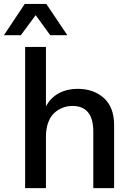

<svg xmlns="http://www.w3.org/2000/svg" viewBox="-46 -966 685 986"><path d="M299.8 -785.2H211.9L137.2 -888.2L61 -785.2H-25.9L81.1 -945.8H191.9ZM83 0V-725.1H189.9V-419.9Q214.8 -465.3 256.8 -487.5Q298.8 -509.8 352.1 -509.8Q435.5 -509.8 487.8 -462.2Q540 -414.6 540 -324.2V0H433.1V-290Q433.1 -421.9 326.2 -421.9Q300.3 -421.9 276.9 -413.1Q253.4 -404.3 233.4 -386.5Q213.4 -368.7 201.7 -337.2Q189.9 -305.7 189.9 -264.2V0Z"/></svg>

Font: Work Sans Medium
Style: Regular
Weight: 500
Designer: Wei Huang
Foundry: Wei Huang
Version: Version 2.012